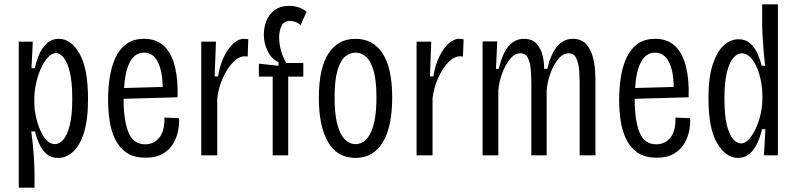

<svg xmlns="http://www.w3.org/2000/svg" viewBox="-20 -720 3693 890"><path d="M67 150V-527H132L126 -404H142Q147 -432 160 -464Q173 -496 196 -518Q219 -540 253 -540Q309 -540 348.5 -471.5Q388 -403 388 -261Q388 -163 368.5 -103Q349 -43 317.5 -15.5Q286 12 249 12Q217 12 196.5 -5.5Q176 -23 163 -51Q150 -79 142 -111H125Q133 -51 136.5 1.5Q140 54 140 84V150ZM235 -52Q255 -52 273 -72Q291 -92 303 -138Q315 -184 315 -262Q315 -340 303.5 -386.5Q292 -433 274.5 -453.5Q257 -474 240 -474Q221 -474 203 -455Q185 -436 170.5 -404.5Q156 -373 147.5 -335Q139 -297 139 -259V-245Q139 -216 146 -182.5Q153 -149 165.5 -119Q178 -89 195.5 -70.5Q213 -52 235 -52Z M655 11Q601 11 567 -12Q533 -35 514 -74Q495 -113 488 -160.5Q481 -208 481 -257Q481 -312 489 -363Q497 -414 516 -454Q535 -494 567 -517Q599 -540 648 -540Q706 -540 741 -506Q776 -472 791 -410.5Q806 -349 803 -269L553 -262V-260Q553 -162 575.5 -106.5Q598 -51 653 -51Q693 -51 718.5 -82Q744 -113 742 -175L810 -172Q812 -145 805.5 -113Q799 -81 782 -53Q765 -25 734 -7Q703 11 655 11ZM648 -476Q606 -476 583 -434Q560 -392 555 -312L734 -317Q733 -392 711 -434Q689 -476 648 -476Z M913 0V-527H981L975 -366H991Q998 -413 1016 -452.5Q1034 -492 1059 -516Q1084 -540 1111 -540Q1116 -540 1121 -539.5Q1126 -539 1131 -538L1128 -458Q1122 -459 1114 -459Q1087 -459 1060 -431Q1033 -403 1013 -358.5Q993 -314 987 -264V0Z M1244 0V-365H1180V-425L1271 -415V-432Q1238 -447 1220.5 -483Q1203 -519 1203 -560Q1203 -593 1215 -623.5Q1227 -654 1253.5 -673.5Q1280 -693 1324 -693Q1339 -693 1359.5 -687.5Q1380 -682 1401 -666L1374 -604Q1360 -615 1347 -619Q1334 -623 1325 -623Q1295 -623 1284.5 -599Q1274 -575 1274 -548Q1274 -515 1283.5 -482.5Q1293 -450 1307 -428H1386V-365H1316V0Z M1628 12Q1543 12 1500.5 -61.5Q1458 -135 1458 -266Q1458 -404 1502.5 -472Q1547 -540 1628 -540Q1709 -540 1753.5 -472.5Q1798 -405 1798 -267Q1798 -132 1754 -60Q1710 12 1628 12ZM1628 -52Q1673 -52 1699 -106Q1725 -160 1725 -269Q1725 -346 1712 -391.5Q1699 -437 1677 -456.5Q1655 -476 1628 -476Q1601 -476 1579 -457Q1557 -438 1544 -392.5Q1531 -347 1531 -268Q1531 -160 1557 -106Q1583 -52 1628 -52Z M1911 0V-527H1979L1973 -366H1989Q1996 -413 2014 -452.5Q2032 -492 2057 -516Q2082 -540 2109 -540Q2114 -540 2119 -539.5Q2124 -539 2129 -538L2126 -458Q2120 -459 2112 -459Q2085 -459 2058 -431Q2031 -403 2011 -358.5Q1991 -314 1985 -264V0Z M2217 0V-528H2285L2279 -401H2292Q2309 -473 2338 -506.5Q2367 -540 2409 -540Q2447 -540 2467.5 -517Q2488 -494 2495.5 -461.5Q2503 -429 2502 -401H2517Q2550 -540 2635 -540Q2674 -540 2695.5 -517Q2717 -494 2726.5 -461Q2736 -428 2738 -396.5Q2740 -365 2740 -348V0H2667V-324Q2667 -355 2665 -389.5Q2663 -424 2652 -448.5Q2641 -473 2616 -473Q2590 -473 2568 -446.5Q2546 -420 2531.5 -380.5Q2517 -341 2514 -301V0H2443V-324Q2443 -355 2441 -389.5Q2439 -424 2428.5 -448.5Q2418 -473 2392 -473Q2366 -473 2344 -446Q2322 -419 2307.5 -379.5Q2293 -340 2290 -301V0Z M3024 11Q2970 11 2936 -12Q2902 -35 2883 -74Q2864 -113 2857 -160.5Q2850 -208 2850 -257Q2850 -312 2858 -363Q2866 -414 2885 -454Q2904 -494 2936 -517Q2968 -540 3017 -540Q3075 -540 3110 -506Q3145 -472 3160 -410.5Q3175 -349 3172 -269L2922 -262V-260Q2922 -162 2944.5 -106.5Q2967 -51 3022 -51Q3062 -51 3087.5 -82Q3113 -113 3111 -175L3179 -172Q3181 -145 3174.5 -113Q3168 -81 3151 -53Q3134 -25 3103 -7Q3072 11 3024 11ZM3017 -476Q2975 -476 2952 -434Q2929 -392 2924 -312L3103 -317Q3102 -392 3080 -434Q3058 -476 3017 -476Z M3401 12Q3345 12 3304.5 -55.5Q3264 -123 3264 -266Q3264 -362 3284 -422Q3304 -482 3335.5 -510Q3367 -538 3404 -538Q3435 -538 3456 -520.5Q3477 -503 3490 -474.5Q3503 -446 3511 -415H3527Q3523 -445 3520 -481.5Q3517 -518 3515 -552Q3513 -586 3513 -608V-700H3586V0H3521L3528 -121H3512Q3505 -88 3491 -57.5Q3477 -27 3455 -7.5Q3433 12 3401 12ZM3415 -55Q3433 -55 3450.5 -73.5Q3468 -92 3482.5 -122.5Q3497 -153 3505.5 -190Q3514 -227 3514 -264V-278Q3514 -309 3507.5 -343Q3501 -377 3488.5 -406.5Q3476 -436 3458 -454.5Q3440 -473 3418 -473Q3399 -473 3380.5 -453Q3362 -433 3350 -387Q3338 -341 3338 -264Q3338 -185 3349.5 -139.5Q3361 -94 3379 -74.5Q3397 -55 3415 -55Z"/></svg>

Font: Bricolage Grotesque 10pt Condensed Light
Style: Regular
Weight: 300
Width: 3
Designer: Mathieu Triay
Foundry: Atelier Triay
Version: Version 1.000; ttfautohint (v1.8.4.7-5d5b);gftools[0.9.32]